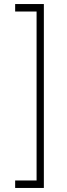

<svg xmlns="http://www.w3.org/2000/svg" viewBox="-20 -787 332 950"><path d="M55 143V106H161V-730H55V-767H197V143Z"/></svg>

Font: Zen Kaku Gothic Antique Light
Style: Regular
Weight: 300
Designer: Yoshimichi Ohira
Foundry: Positype
Version: Version 1.001